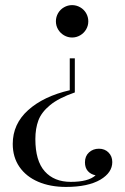

<svg xmlns="http://www.w3.org/2000/svg" viewBox="-20 -550 493 758"><path d="M328.6 -465.8Q328.6 -448.7 320.1 -434.1Q311.5 -419.4 296.6 -410.6Q281.7 -401.9 264.6 -401.9Q247.6 -401.9 232.7 -410.6Q217.8 -419.4 209.2 -434.1Q200.7 -448.7 200.7 -465.8Q200.7 -482.9 209.2 -497.8Q217.8 -512.7 232.7 -521.2Q247.6 -529.8 264.6 -529.8Q281.7 -529.8 296.6 -521.2Q311.5 -512.7 320.1 -497.8Q328.6 -482.9 328.6 -465.8ZM119.6 -1Q119.6 85 156.7 126.5Q193.8 168 259.3 168Q329.1 168 357.4 142.1Q337.9 138.2 326.7 125.2Q315.4 112.3 315.4 90.8Q315.4 66.4 331.3 51.8Q347.2 37.1 370.6 37.1Q393.6 37.1 408.4 52Q423.3 66.9 423.3 89.8Q423.3 131.3 376.5 159.2Q327.1 188 240.7 188Q178.2 188 130.6 167.5Q83 147 56.6 108.6Q30.3 70.3 30.3 18.1Q30.3 -60.5 91.1 -115.2Q151.9 -169.9 255.4 -193.8V-319.8H275.4V-185.1Q211.9 -163.1 177.7 -135Q143.6 -106.9 131.6 -74.7Q119.6 -42.5 119.6 -1Z"/></svg>

Font: TypoPRO Playfair Display
Style: Regular
Weight: 400
Designer: Claus Eggers Sørensen
Foundry: Claus Eggers Sørensen
Version: Version 1.004;PS 001.004;hotconv 1.0.70;makeotf.lib2.5.58329